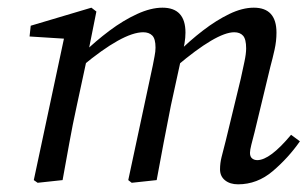

<svg xmlns="http://www.w3.org/2000/svg" viewBox="-20 -469 801 500"><path d="M600 11Q579 11 566 0.5Q553 -10 553 -28Q553 -44 557 -60Q561 -76 568 -103L607 -264Q612 -287 616.5 -308Q621 -329 621 -343Q621 -367 613 -376Q605 -385 590 -385Q544 -385 439 -296L443 -332Q474 -363 508.5 -389.5Q543 -416 577 -432.5Q611 -449 641 -449Q700 -449 700 -384Q700 -362 695 -339.5Q690 -317 684 -295L643 -125Q638 -106 634.5 -92Q631 -78 631 -71Q631 -61 636.5 -56.5Q642 -52 650 -52Q683 -52 738 -118L761 -101Q731 -58 690.5 -23.5Q650 11 600 11ZM143 0 78 7 68 0 149 -380 168 -367 57 -374 60 -402 218 -449 231 -439 208 -324 180 -194Q169 -144 160.5 -96.5Q152 -49 143 0ZM388 0 323 7 314 0 378 -299Q380 -310 382.5 -322.5Q385 -335 385 -345Q385 -368 376.5 -376.5Q368 -385 353 -385Q300 -385 193 -296L197 -331Q229 -362 265 -389Q301 -416 337 -432.5Q373 -449 403 -449Q463 -449 463 -384Q463 -371 460.5 -356Q458 -341 454 -327L425 -194Q415 -144 406 -96.5Q397 -49 388 0Z"/></svg>

Font: Lisu Bosa Light
Style: Italic
Weight: 300
Italic angle: -19°
Designer: David Morse, Annie Olsen, Victor Gaultney, Frank Grießhammer (Latin)
Foundry: SIL International
Version: Version 2.000